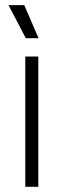

<svg xmlns="http://www.w3.org/2000/svg" viewBox="-20 -717 244 737"><path d="M127.9 -570.3Q114.3 -601.6 73.2 -697.3Q57.6 -697.3 12.7 -697.3Q29.3 -665 79.1 -570.3Q90.8 -570.3 127.9 -570.3ZM127 0Q114.3 0 77.1 0Q77.1 -125 77.1 -500Q89.8 -500 127 -500Q127 -375 127 0Z"/></svg>

Font: LeFont
Style: ExtraLight
Weight: 200
Designer: Leryon MEDIA
Version: Version 1.0